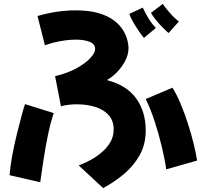

<svg xmlns="http://www.w3.org/2000/svg" viewBox="-20 -884 1040 983"><path d="M843 -715Q833 -723 814.5 -741.5Q796 -760 778.5 -781.5Q761 -803 753 -818L813 -864Q827 -844 850 -817.5Q873 -791 896 -774ZM717 -690Q708 -700 692 -723Q676 -746 661.5 -771.5Q647 -797 642 -813L711 -845Q721 -822 739 -792Q757 -762 778 -741ZM508 79 383 -37Q410 -47 441 -63.5Q472 -80 499.5 -103Q527 -126 544.5 -155.5Q562 -185 562 -221Q562 -266 536.5 -294.5Q511 -323 468 -336.5Q425 -350 373 -350Q352 -350 331.5 -347.5Q311 -345 292 -340L262 -494Q328 -510 373.5 -535.5Q419 -561 443 -587.5Q467 -614 467 -633Q467 -659 439 -670Q411 -681 369 -681Q332 -681 290 -673.5Q248 -666 210 -652L172 -802Q224 -817 273 -824Q322 -831 367 -831Q437 -831 485.5 -816.5Q534 -802 564 -779Q594 -756 610 -729.5Q626 -703 632 -679Q638 -655 638 -639Q638 -603 619.5 -569.5Q601 -536 575.5 -511Q550 -486 527 -474Q628 -448 677 -380.5Q726 -313 726 -216Q726 -144 694.5 -88.5Q663 -33 613.5 8Q564 49 508 79ZM831 -17Q824 -68 808.5 -132.5Q793 -197 772 -262Q751 -327 726 -377L863 -435Q884 -402 904.5 -353Q925 -304 942.5 -250Q960 -196 972 -146Q984 -96 989 -62ZM186 49 29 13Q32 -29 42 -84Q52 -139 65.5 -194Q79 -249 90.5 -291.5Q102 -334 108 -351L255 -305Q238 -254 225 -190.5Q212 -127 202.5 -64Q193 -1 186 49Z"/></svg>

Font: Mochiy Pop One
Style: Regular
Weight: 400
Designer: FONTDASU
Foundry: FONTDASU / Google Inc. / Adobe
Version: Version 2.000